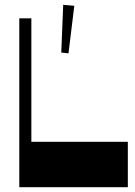

<svg xmlns="http://www.w3.org/2000/svg" viewBox="-20 -776 560 796"><path d="M60 0H510V-188H110V-700H60ZM234 -558 264 -555 288 -752 242 -756Z"/></svg>

Font: Ribes
Style: Bold
Weight: 900
Designer: Luigi Gorlero
Foundry: Collletttivo
Version: Version 2.100;Glyphs 3.1.2 (3151)